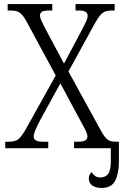

<svg xmlns="http://www.w3.org/2000/svg" viewBox="-20 -734 614 951"><path d="M6 0V-32H21Q54 -32 69.5 -43.5Q85 -55 106 -91L256 -360L109 -632Q92 -662 76.5 -672Q61 -682 34 -682H18V-714H239V-682H225Q195 -682 186.5 -675Q178 -668 178 -658Q178 -647 184.5 -632.5Q191 -618 203 -595L297 -419L390 -594Q400 -613 407 -628.5Q414 -644 414 -657Q414 -682 370 -682H354V-714H548V-682H534Q505 -682 489 -670.5Q473 -659 452 -622L319 -380L482 -83Q500 -51 514.5 -41.5Q529 -32 553 -32H569V66Q569 125 550.5 161Q532 197 483 197Q455 197 437.5 185Q420 173 420 150Q420 130 434 119Q441 130 451 137.5Q461 145 478 145Q502 145 515.5 127.5Q529 110 529 65V0H347V-32H365Q392 -32 402.5 -38.5Q413 -45 413 -58Q413 -69 406 -84Q399 -99 380 -133L279 -321L181 -143Q164 -110 155.5 -90.5Q147 -71 147 -58Q147 -45 157.5 -38.5Q168 -32 198 -32H219V0Z"/></svg>

Font: Noto Serif SemiCondensed Light
Style: Regular
Weight: 300
Width: 4
Designer: Monotype Design Team
Foundry: Monotype Imaging Inc.
Version: Version 2.013